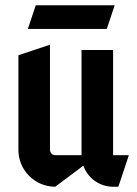

<svg xmlns="http://www.w3.org/2000/svg" viewBox="-20 -690 520 730"><path d="M116 -670 86 -580H386L416 -670ZM430 20 470 -100H410V-500H290V-100H190C179 -100 170 -109 170 -120V-520L50 -480V-120C50 -42.7 112.7 20 190 20L296.8 -60.1C313.3 -13.5 357.8 20 410 20Z"/></svg>

Font: Abibas
Style: Medium
Weight: 500
Version: Version 0.3